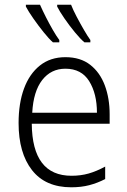

<svg xmlns="http://www.w3.org/2000/svg" viewBox="-20 -786 540 816"><path d="M283 10Q173 10 116 -63Q59 -136 59 -263Q59 -347 82 -409.5Q105 -472 149.5 -507.5Q194 -543 258 -543Q322 -543 363.5 -510.5Q405 -478 425.5 -423Q446 -368 446 -300V-260H115Q117 -39 284 -39Q323 -39 356.5 -48.5Q390 -58 427 -78V-25Q394 -8 359.5 1Q325 10 283 10ZM392 -307Q392 -388 359 -441Q326 -494 258 -494Q197 -494 159.5 -446Q122 -398 117 -307ZM339 -606Q322 -620 298.5 -648.5Q275 -677 254 -707.5Q233 -738 223 -758V-766H282Q290 -745 305.5 -715.5Q321 -686 337 -658.5Q353 -631 364 -616V-606ZM205 -606Q188 -621 165.5 -649Q143 -677 122 -707Q101 -737 90 -758V-766H150Q161 -741 175.5 -712.5Q190 -684 205 -658Q220 -632 232 -616V-606Z"/></svg>

Font: Noto Sans Mono ExtraCondensed Light
Style: Regular
Weight: 300
Width: 2
Designer: Monotype Design Team
Foundry: Monotype Imaging Inc.
Version: Version 2.014; ttfautohint (v1.8.4.7-5d5b)